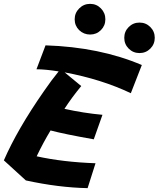

<svg xmlns="http://www.w3.org/2000/svg" viewBox="-74 -943 822 995"><path d="M116 -133Q252 -103 421 -97L380 32Q229 29 60 -8L-54 -112Q16 -273 154 -471Q193 -528 230 -573Q160 -584 115 -584L162 -708Q443 -699 661 -606L604 -460Q453 -532 261 -568L347 -497Q299 -439 260 -379Q359 -357 457 -348L412 -221Q259 -248 188 -267Q150 -204 116 -133ZM336 -787Q313 -810 313 -843Q313 -876 336.5 -899.5Q360 -923 393 -923Q426 -923 449 -899.5Q472 -876 472 -843Q472 -810 449 -787Q426 -764 393 -764Q360 -764 336 -787ZM593 -691Q570 -714 570 -747Q570 -780 593 -803Q616 -826 649 -826Q682 -826 705 -803Q728 -780 728 -747Q728 -714 705 -691Q682 -668 649 -668Q616 -668 593 -691Z"/></svg>

Font: Vampiro One
Style: Regular
Weight: 400
Designer: Riccardo De Franceschi
Foundry: Sorkin Type Co.
Version: Version 1.002